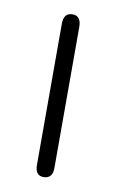

<svg xmlns="http://www.w3.org/2000/svg" viewBox="-63 -500 340 550"><g transform="rotate(10 107.5 -225.0)"><path d="M102.5 11.7Q78.1 11.7 78.1 -19.5V-429.7Q78.1 -461.9 103.5 -461.9Q128.9 -461.9 128.9 -429.7V-19.5Q128.9 11.7 102.5 11.7Z"/></g></svg>

Font: Jura
Style: Book
Weight: 400
Version: Version 2.3